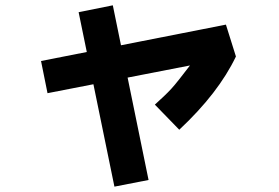

<svg xmlns="http://www.w3.org/2000/svg" viewBox="-20 -639 1040 716"><path d="M648.5 -155.2 557.5 -248.8Q578.5 -268.2 592.3 -281.1Q606 -294 618.8 -307.9Q631.5 -321.8 648.8 -343.8Q666 -365.8 693.8 -401.8L715.7 -400.2L157.2 -291.5L133 -411.5L822.5 -547.2L859.8 -428.3Q794.5 -291.7 648.5 -155.2ZM534 32.2 406.7 57 273.2 -593.5 400.7 -619.2Z"/></svg>

Font: Murecho Thin
Style: Regular
Weight: 100
Designer: Neil Summerour
Foundry: Positype
Version: Version 1.010